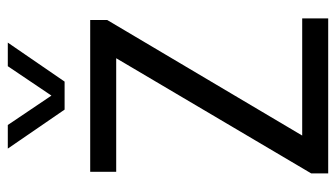

<svg xmlns="http://www.w3.org/2000/svg" viewBox="-200 -640 841 480"><g transform="rotate(-90 220.0 -400.5)"><path d="M26 0V-42.5L322.5 -544.5L327 -530H30V-595H409.5V-552.5L112 -50.5L108 -65H413.5V0ZM185.5 -659 88 -801H147L226.5 -683H214.5L294 -801H353L255.5 -659Z"/></g></svg>

Font: Encode Sans SC Condensed
Style: Regular
Weight: 400
Width: 3
Designer: Multiple Designers
Foundry: Impallari Type
Version: Version 3.002